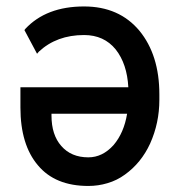

<svg xmlns="http://www.w3.org/2000/svg" viewBox="-20 -581 561 610"><path d="M60.5 -489.3Q127 -560.5 247.1 -560.5Q358.4 -560.5 422.9 -483.4Q486.3 -406.2 486.3 -281.2V-263.7Q486.3 -190.4 457 -125Q428.7 -63.5 377 -26.4Q351.6 -7.8 321.3 1Q292 9.8 260.7 9.8Q155.3 9.8 100.6 -55.7Q44.9 -121.1 44.9 -239.3V-303.7H387.7Q383.8 -377.9 347.7 -423.8Q310.5 -469.7 247.1 -469.7Q160.2 -469.7 103.5 -417L97.7 -410.2L57.6 -485.4ZM174.8 -117.2Q206.1 -81.1 260.7 -81.1Q305.7 -81.1 340.8 -120.1Q374 -159.2 383.8 -219.7H143.6V-213.9Q143.6 -152.3 174.8 -117.2Z"/></svg>

Font: RobotoJAA
Style: Medium
Weight: 500
Version: Version 2.05; 2016-11-05